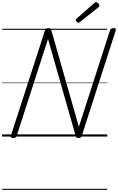

<svg xmlns="http://www.w3.org/2000/svg" viewBox="-20 -1279 1106 1799"><path d="M103 14Q75 14 81 -5L402 -996Q405 -1006 412 -1010.5Q419 -1015 433 -1015Q445 -1015 451 -1011.5Q457 -1008 460 -999L719 -91L1011 -996Q1015 -1006 1022 -1010.5Q1029 -1015 1044 -1015Q1072 -1015 1065 -996L746 -5Q743 5 736 9.5Q729 14 715 14Q704 14 698.5 10.5Q693 7 690 -2L430 -914L136 -5Q133 5 125.5 9.5Q118 14 103 14ZM715 -1066Q707 -1066 698.5 -1074.5Q690 -1083 690 -1090Q690 -1093 691 -1096Q692 -1099 696 -1103L863 -1250Q868 -1253 871 -1256Q874 -1259 879 -1259Q886 -1259 893.5 -1253.5Q901 -1248 906 -1240.5Q911 -1233 911 -1226Q911 -1222 910 -1218.5Q909 -1215 903 -1211L729 -1073Q724 -1070 721 -1068Q718 -1066 715 -1066ZM0 490H985V500H0ZM0 -20H985V0H0ZM0 -505H985V-500H0ZM0 -1010H985V-1000H0Z"/></svg>

Font: Playwrite RO Guides
Style: Regular
Weight: 400
Designer: Veronika Burian, José Scaglione
Foundry: TypeTogether
Version: Version 1.003